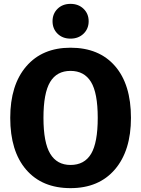

<svg xmlns="http://www.w3.org/2000/svg" viewBox="-20 -957 731 994"><path d="M278 -911.5Q304 -937 345 -937Q386 -937 412.5 -911.5Q439 -886 439 -847Q439 -808 412.5 -782.5Q386 -757 345 -757Q304 -757 278 -782.5Q252 -808 252 -847Q252 -886 278 -911.5ZM345 -710Q493 -710 575.5 -615Q658 -520 658 -347Q658 -177 575 -80Q492 17 345 17Q198 17 115.5 -78.5Q33 -174 33 -347Q33 -517 116 -613.5Q199 -710 345 -710ZM345 -103Q417 -103 451.5 -160.5Q486 -218 486 -347Q486 -476 451 -533Q416 -590 345 -590Q274 -590 239.5 -532.5Q205 -475 205 -347Q205 -219 240 -161Q275 -103 345 -103Z"/></svg>

Font: Fira Sans
Style: Bold
Weight: 700
Designer: bBox Type GmbH & Carrois Corporate GbR & Edenspiekermann AG
Foundry: bBox Type GmbH & Carrois Corporate GbR & Edenspiekermann AG
Version: Version 4.301;PS 004.301;hotconv 1.0.88;makeotf.lib2.5.64775